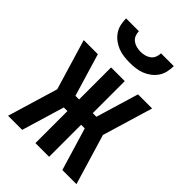

<svg xmlns="http://www.w3.org/2000/svg" viewBox="-217 -837 933 933"><g transform="rotate(45 250.0 -370.0)"><path d="M485 0H388L322 -220H297V0H203V-220H178L112 0H15L93 -260L15 -520H112L178 -300H203V-520H297V-300H322L388 -520H485L407 -260ZM250 -600Q230 -600 209.5 -602.5Q189 -605 170 -612.5Q151 -620 134.5 -632.5Q118 -645 106.5 -662Q95 -679 90.5 -699.5Q86 -720 86 -740H174Q174 -726 179.5 -712.5Q185 -699 196.5 -690.5Q208 -682 222 -678.5Q236 -675 250 -675Q264 -675 278 -678.5Q292 -682 303.5 -690.5Q315 -699 320.5 -712.5Q326 -726 326 -740H414Q414 -720 409.5 -699.5Q405 -679 393.5 -662Q382 -645 365.5 -632.5Q349 -620 330 -612.5Q311 -605 290.5 -602.5Q270 -600 250 -600Z"/></g></svg>

Font: Iosevka SS18
Style: Bold
Weight: 700
Monospace: yes
Designer: Belleve Invis
Foundry: Belleve Invis
Version: Version 25.1.1; ttfautohint (v1.8.4)